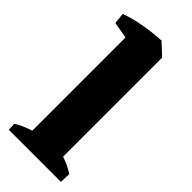

<svg xmlns="http://www.w3.org/2000/svg" viewBox="-237 -782 827 827"><g transform="rotate(45 176.5 -368.5)"><path d="M88 0V-684L207 -737L261 -687V0ZM14 0 12 -35Q40 -52 73.5 -64Q107 -76 135 -83L126 0ZM173 0 198 -103Q229 -95 267 -81.5Q305 -68 333 -49L331 0ZM13 -650 8 -700Q52 -716 103 -725Q154 -734 207 -737L206 -666L130 -629Z"/></g></svg>

Font: Eczar
Style: Bold
Weight: 700
Designer: Vaibhav Singh
Foundry: Rosetta Type Foundry
Version: Version 2.000